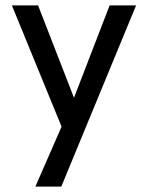

<svg xmlns="http://www.w3.org/2000/svg" viewBox="-20 -533 548 711"><path d="M208 -64 24 -513H121L254 -171L386 -513H484L207 158H111Z"/></svg>

Font: Lineal
Style: Regular
Weight: 400
Designer: Created by Frank Adebiaye with contributions from Anton Moglia & Ariel Martín Pérez
Created by Frank ADEBIAYE with FontF
Foundry: Velvetyne Type Foundry
Version: Version 2.000